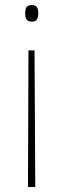

<svg xmlns="http://www.w3.org/2000/svg" viewBox="-20 -553 252 762"><path d="M132 -501C132 -519 127 -533 107 -533C83 -533 80 -518 80 -501C80 -481 84 -467 107 -467C127 -467 132 -482 132 -501ZM93 -353 91 189H120L117 -353Z"/></svg>

Font: Noto Sans Georgian SemiCondensed Thin
Style: Regular
Weight: 100
Width: 4
Designer: Monotype Design Team, Akaki Razmadze
Foundry: Google LLC
Version: Version 2.005